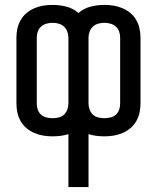

<svg xmlns="http://www.w3.org/2000/svg" viewBox="-20 -548 640 783"><path d="M259 215V-1Q243 4 227 6Q211 8 194 8Q175 8 156.5 5Q138 2 120.5 -5.5Q103 -13 88.5 -25Q74 -37 64.5 -53.5Q55 -70 51 -88.5Q47 -107 47 -126V-394Q47 -413 51 -431.5Q55 -450 64.5 -466.5Q74 -483 88.5 -495Q103 -507 120.5 -514.5Q138 -522 156.5 -525Q175 -528 194 -528Q223 -528 250.5 -521Q278 -514 300 -495Q322 -514 349.5 -521Q377 -528 406 -528Q425 -528 443.5 -525Q462 -522 479.5 -514.5Q497 -507 511.5 -495Q526 -483 535.5 -466.5Q545 -450 549 -431.5Q553 -413 553 -394V-126Q553 -107 549 -88.5Q545 -70 535.5 -53.5Q526 -37 511.5 -25Q497 -13 479.5 -5.5Q462 2 443.5 5Q425 8 406 8Q389 8 373 6Q357 4 341 -1V215ZM194 -66Q207 -66 219.5 -69Q232 -72 241 -80.5Q250 -89 254.5 -101Q259 -113 259 -126V-394Q259 -407 254.5 -419Q250 -431 241 -439.5Q232 -448 219.5 -451.5Q207 -455 194 -455Q182 -455 169.5 -451.5Q157 -448 147.5 -439.5Q138 -431 134 -419Q130 -407 130 -394V-126Q130 -113 134 -101Q138 -89 147.5 -80.5Q157 -72 169.5 -69Q182 -66 194 -66ZM406 -66Q418 -66 430.5 -69Q443 -72 452.5 -80.5Q462 -89 466 -101Q470 -113 470 -126V-394Q470 -407 466 -419Q462 -431 452.5 -439.5Q443 -448 430.5 -451.5Q418 -455 406 -455Q393 -455 380.5 -451.5Q368 -448 359 -439.5Q350 -431 345.5 -419Q341 -407 341 -394V-126Q341 -113 345.5 -101Q350 -89 359 -80.5Q368 -72 380.5 -69Q393 -66 406 -66Z"/></svg>

Font: Iosevka SS04 Extended
Style: Regular
Weight: 400
Width: 7
Monospace: yes
Designer: Belleve Invis
Foundry: Belleve Invis
Version: Version 19.0.0; ttfautohint (v1.8.4)